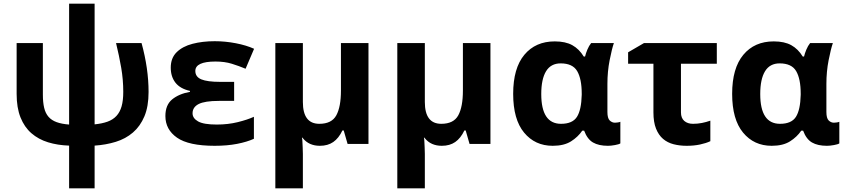

<svg xmlns="http://www.w3.org/2000/svg" viewBox="-20 -779 4584 1039"><path d="M70 -271V-546H212V-267Q212 -225 219 -195.5Q226 -166 242.5 -147Q259 -128 286.5 -118Q314 -108 354 -105V-759H492V-106Q532 -110 561.5 -120.5Q591 -131 610 -151.5Q629 -172 638 -203.5Q647 -235 647 -282Q647 -348 636 -412Q625 -476 608 -546H746Q784 -408 784 -281Q784 -203 761.5 -149.5Q739 -96 699.5 -62Q660 -28 606.5 -11.5Q553 5 492 9V240H354V9Q292 7 240 -9Q188 -25 150 -58Q112 -91 91 -143.5Q70 -196 70 -271Z M1247 -336V-233H1165Q1088 -233 1055 -216Q1022 -199 1022 -166Q1022 -139 1052 -122Q1082 -105 1153 -105Q1214 -105 1266.5 -118Q1319 -131 1354 -147V-28Q1317 -11 1263 -0.5Q1209 10 1142 10Q1001 10 938 -34Q875 -78 875 -151Q875 -211 911.5 -241Q948 -271 1008 -282V-287Q955 -299 929.5 -331.5Q904 -364 904 -413Q904 -465 936 -496.5Q968 -528 1022 -542Q1076 -556 1142 -556Q1199 -556 1256 -545Q1313 -534 1355 -515L1309 -407Q1273 -422 1234.5 -434Q1196 -446 1146 -446Q1037 -446 1037 -395Q1037 -363 1069.5 -349.5Q1102 -336 1172 -336Z M1619 -546V-227Q1619 -109 1708 -109Q1775 -109 1800 -155Q1825 -201 1825 -289V-546H1974V0H1861L1840 -73H1833Q1813 -31 1783.5 -10.5Q1754 10 1711 10Q1652 10 1619 -31Q1618 -32 1618 -32.5Q1618 -33 1617 -34H1614Q1616 -27 1616.5 -12.5Q1617 2 1618 19.5Q1619 37 1619 54Q1619 71 1619 84V240H1470V-546Z M2279 -546V-227Q2279 -109 2368 -109Q2435 -109 2460 -155Q2485 -201 2485 -289V-546H2634V0H2521L2500 -73H2493Q2473 -31 2443.5 -10.5Q2414 10 2371 10Q2312 10 2279 -31Q2278 -32 2278 -32.5Q2278 -33 2277 -34H2274Q2276 -27 2276.5 -12.5Q2277 2 2278 19.5Q2279 37 2279 54Q2279 71 2279 84V240H2130V-546Z M2971 10Q2875 10 2816 -61.5Q2757 -133 2757 -271Q2757 -410 2817.5 -482.5Q2878 -555 2982 -555Q3040 -555 3077 -534.5Q3114 -514 3139 -473H3146Q3150 -490 3158.5 -510.5Q3167 -531 3179 -546H3302Q3291 -514 3279 -453Q3267 -392 3267 -325V-173Q3267 -139 3279.5 -127Q3292 -115 3308 -115Q3315 -115 3324 -116.5Q3333 -118 3337 -120V-3Q3330 2 3308 6Q3286 10 3270 10Q3220 10 3189 -8Q3158 -26 3141 -72H3131Q3108 -38 3070 -14Q3032 10 2971 10ZM3016 -109Q3078 -109 3102 -146.5Q3126 -184 3128 -266V-272Q3128 -352 3103.5 -394Q3079 -436 3014 -436Q2961 -436 2935 -393.5Q2909 -351 2909 -270Q2909 -109 3016 -109Z M3379 -434V-496L3465 -546H3859V-434H3665V-171Q3665 -140 3683 -124.5Q3701 -109 3730 -109Q3755 -109 3778 -113.5Q3801 -118 3824 -126V-15Q3801 -4 3768 3Q3735 10 3696 10Q3658 10 3625 1.5Q3592 -7 3568 -27.5Q3544 -48 3530 -83Q3516 -118 3516 -171V-434Z M4156 10Q4060 10 4001 -61.5Q3942 -133 3942 -271Q3942 -410 4002.5 -482.5Q4063 -555 4167 -555Q4225 -555 4262 -534.5Q4299 -514 4324 -473H4331Q4335 -490 4343.5 -510.5Q4352 -531 4364 -546H4487Q4476 -514 4464 -453Q4452 -392 4452 -325V-173Q4452 -139 4464.5 -127Q4477 -115 4493 -115Q4500 -115 4509 -116.5Q4518 -118 4522 -120V-3Q4515 2 4493 6Q4471 10 4455 10Q4405 10 4374 -8Q4343 -26 4326 -72H4316Q4293 -38 4255 -14Q4217 10 4156 10ZM4201 -109Q4263 -109 4287 -146.5Q4311 -184 4313 -266V-272Q4313 -352 4288.5 -394Q4264 -436 4199 -436Q4146 -436 4120 -393.5Q4094 -351 4094 -270Q4094 -109 4201 -109Z"/></svg>

Font: BC Sans
Style: Bold
Weight: 700
Designer: Monotype Design Team
Province of B.C.
Foundry: Monotype Imaging Inc.
Version: Version 2.000;GOOG;noto-source:20170915:90ef993387c0